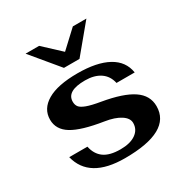

<svg xmlns="http://www.w3.org/2000/svg" viewBox="-169 -861 968 1006"><g transform="rotate(-30 315.0 -357.5)"><path d="M50 -141H160Q170 -92 204.5 -67Q239 -42 304 -42Q363 -42 396.5 -65.5Q430 -89 430 -129Q430 -158 396 -180Q362 -202 303 -211Q175 -231 118 -266Q61 -301 61 -361Q61 -426 123.5 -463Q186 -500 307 -500Q423 -500 490.5 -463Q558 -426 569 -354H459Q449 -400 413.5 -424Q378 -448 322 -448Q211 -448 211 -383Q211 -364 220.5 -351.5Q230 -339 258 -328.5Q286 -318 340 -309Q463 -288 521.5 -248.5Q580 -209 580 -144Q580 10 301 10Q87 10 50 -141ZM123 -725H205L307 -630L409 -725H491L354 -560H260Z"/></g></svg>

Font: Fahkwang
Style: Bold
Weight: 700
Designer: Suppakit Chalermlarp | Katatrad Co.,Ltd.
Foundry: Cadson Demak Co.,Ltd.
Version: Version 1.000; ttfautohint (v1.6)